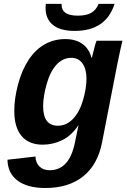

<svg xmlns="http://www.w3.org/2000/svg" viewBox="-20 -733 640 965"><path d="M208.5 211.9Q117.7 211.9 68.1 174.6Q18.6 137.2 17.6 69.8L158.2 53.7Q159.2 85.4 178.5 104Q197.8 122.6 229.5 122.6Q329.1 122.6 356.9 -18.1L374.5 -103H373.5Q339.8 -51.8 293.2 -28.8Q246.6 -5.9 194.3 -5.9Q125.5 -5.9 88.6 -49.3Q51.8 -92.8 51.8 -175.3Q51.8 -238.3 71 -310.1Q90.3 -381.8 124.3 -432.9Q158.2 -483.9 204.8 -510.3Q251.5 -536.6 308.1 -536.6Q360.4 -536.6 394.3 -512.2Q428.2 -487.8 439.5 -443.4H441.9Q458 -511.2 465.3 -528.3H595.2L584 -479L568.8 -406.2L492.7 -16.1Q470.7 95.7 397.5 153.8Q324.2 211.9 208.5 211.9ZM414.6 -337.9Q414.6 -386.2 394.5 -414.3Q374.5 -442.4 338.4 -442.4Q295.9 -442.4 264.2 -408.2Q232.4 -374 214.6 -310.8Q196.8 -247.6 196.8 -198.7Q196.8 -101.1 271 -101.1Q313.5 -101.1 346.4 -135Q379.4 -168.9 397 -228.8Q414.6 -288.6 414.6 -337.9ZM355.5 -577.6Q283.2 -577.6 246.1 -607.7Q209 -637.7 209 -693.4Q209 -708 210 -713.4H289.6V-708.5Q289.6 -654.3 371.1 -654.3Q414.1 -654.3 438.5 -668.5Q462.9 -682.6 475.6 -713.4H555.7Q512.7 -577.6 355.5 -577.6Z"/></svg>

Font: Cousine
Style: Bold Italic
Weight: 700
Italic angle: -12°
Monospace: yes
Designer: Steve Matteson
Foundry: Ascender Corporation
Version: Version 1.20